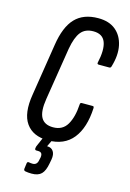

<svg xmlns="http://www.w3.org/2000/svg" viewBox="-128 -723 661 977"><g transform="rotate(15 202.5 -235.0)"><path d="M177 6Q98 6 61.5 -45.5Q25 -97 42 -199L85 -472Q100 -570 143.5 -615.5Q187 -661 265 -661Q322 -661 356.5 -632.5Q391 -604 401.5 -554.5Q412 -505 393 -442Q391 -433 383 -433H328Q318 -433 320 -442Q336 -513 321.5 -551.5Q307 -590 258 -590Q215 -590 192.5 -562Q170 -534 159 -472L115 -196Q104 -128 121.5 -96.5Q139 -65 185 -65Q235 -65 258.5 -105Q282 -145 286 -212Q286 -222 295 -222H351Q355 -222 357 -220.5Q359 -219 359 -212Q354 -108 308.5 -51Q263 6 177 6ZM141 191Q122 191 107 188Q98 186 99 176L103 146Q105 137 113 139Q118 140 123.5 140.5Q129 141 133 141Q157 141 161 112L164 99Q166 85 161 78Q156 71 142 71H134Q125 71 126 61Q127 51 131 44L160 -23Q164 -32 171 -32H202Q213 -32 208 -21L181 36H183Q204 36 214.5 52Q225 68 220 96L216 117Q209 157 192 174Q175 191 141 191Z"/></g></svg>

Font: Sofia Sans Extra Condensed Medium
Style: Italic
Weight: 500
Italic angle: -9°
Version: Version 4.100